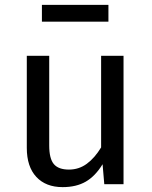

<svg xmlns="http://www.w3.org/2000/svg" viewBox="-20 -756 622 788"><path d="M487 -527V0H408L401 -82Q371 -33 332 -10.5Q293 12 237 12Q168 12 129 -30Q90 -72 90 -149V-527H182V-159Q182 -105 201 -82.5Q220 -60 263 -60Q304 -60 336.5 -84Q369 -108 395 -151V-527ZM425 -667H152V-736H425Z"/></svg>

Font: Firava
Style: Regular
Weight: 400
Designer: Carrois Corporate & Edenspiekermann AG
Foundry: Greg Finn Gibson
Version: Version 5.000